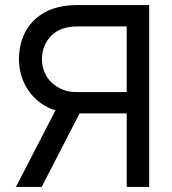

<svg xmlns="http://www.w3.org/2000/svg" viewBox="-20 -740 680 760"><path d="M286 -720C272 -720 251.5 -719 233 -716C116.5 -698 55 -612.5 55 -505.5C55 -418 105 -333 199.5 -303L43 0H145L295 -291H481.5V0H570.5V-720ZM289 -375.5C276.5 -375.5 258.5 -375.5 244 -380C175 -400.5 146 -453 146 -505.5C146 -558 175 -615.5 244 -631C259 -634.5 276.5 -635.5 289 -635.5H481.5V-375.5Z"/></svg>

Font: Hauora Medium
Style: Regular
Weight: 500
Designer: Wayne Shih
Foundry: WCYS
Version: Version 1.001;hotconv 1.0.109;makeotfexe 2.5.65596